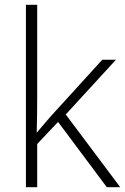

<svg xmlns="http://www.w3.org/2000/svg" viewBox="-20 -780 521 800"><path d="M135 -378Q135 -340 134.5 -303Q134 -266 133 -227Q143 -239 153 -250.5Q163 -262 173 -274Q183 -286 193 -297L406 -531H463L254 -303L481 0H425L222 -272L135 -180V0H88V-760H135Z"/></svg>

Font: Noto Sans Oriya ExtraLight
Style: Regular
Weight: 250
Version: Version 2.003